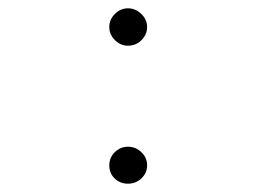

<svg xmlns="http://www.w3.org/2000/svg" viewBox="-20 -431 640 462"><path d="M288 -321Q270 -321 256.5 -334.5Q243 -348 243 -366Q243 -384 256.5 -397.5Q270 -411 288 -411Q306 -411 320 -397.5Q334 -384 334 -366Q334 -348 320.5 -334.5Q307 -321 288 -321ZM288 11Q269 11 256 -1.5Q243 -14 243 -33Q243 -52 256.5 -65Q270 -78 288 -78Q306 -78 320 -65Q334 -52 334 -33Q334 -15 320.5 -2Q307 11 288 11Z"/></svg>

Font: Inconsolata Expanded Light
Style: Regular
Weight: 300
Width: 7
Monospace: yes
Designer: Raph Levien, Cyreal, Brenton Simpson
Foundry: Raph Levien, Cyreal, Google
Version: Version 3.001; ttfautohint (v1.8.2.53-6de2)